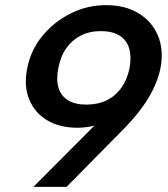

<svg xmlns="http://www.w3.org/2000/svg" viewBox="-20 -727 652 747"><path d="M393 -707Q467 -707 519.5 -675Q572 -643 595 -587Q618 -531 604 -460Q592 -403 557 -345Q522 -287 464 -228L239 0H110L372 -263L524 -391Q490 -318 425.5 -274Q361 -230 281 -230Q212 -230 163.5 -259Q115 -288 93.5 -340.5Q72 -393 86 -462Q100 -533 145.5 -588Q191 -643 255.5 -675Q320 -707 393 -707ZM484 -462Q492 -507 482.5 -539Q473 -571 445 -588.5Q417 -606 373 -606Q328 -606 294 -588.5Q260 -571 237.5 -539Q215 -507 207 -462Q198 -418 207.5 -386Q217 -354 244.5 -337Q272 -320 316 -320Q361 -320 395.5 -337Q430 -354 452.5 -386Q475 -418 484 -462Z"/></svg>

Font: Albert Sans SemiBold
Style: Italic
Weight: 600
Italic angle: -11.25°
Designer: Andreas Rasmussen
Foundry: a.Foundry
Version: Version 1.025